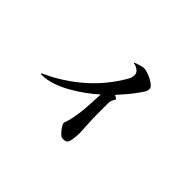

<svg xmlns="http://www.w3.org/2000/svg" viewBox="-132 -994 1264 1264"><g transform="rotate(45 500.0 -362.0)"><path d="M717 -642Q717 -629 710 -616.5Q703 -604 695 -593Q670 -556 641.5 -522Q613 -488 584 -456Q586 -455 597.5 -448Q609 -441 609 -439Q609 -437 599.5 -421.5Q590 -406 590 -384V-310Q590 -276 591 -241Q592 -206 594 -171Q595 -157 596 -143Q597 -129 597 -115Q597 -106 596.5 -97Q596 -88 595 -79Q594 -65 591.5 -48.5Q589 -32 581 -20Q573 -8 554 -8Q547 -8 541 -8.5Q535 -9 529 -12Q521 -17 508 -31Q495 -45 485 -61Q475 -77 475 -87Q475 -92 477 -96Q479 -100 480 -104Q488 -127 492.5 -150Q497 -173 501 -197Q508 -245 510 -293.5Q512 -342 515 -391Q482 -361 438.5 -329Q395 -297 345.5 -269Q296 -241 245.5 -224Q195 -207 149 -207Q147 -207 143.5 -207.5Q140 -208 140 -211Q140 -214 143.5 -215.5Q147 -217 149 -218Q281 -278 389 -372.5Q497 -467 570 -594Q583 -615 583 -639Q583 -657 569 -670Q555 -683 540 -687Q536 -689 530 -689.5Q524 -690 521 -693Q522 -696 538 -701.5Q554 -707 571 -711.5Q588 -716 592 -716Q608 -716 630 -708.5Q652 -701 673 -689.5Q694 -678 705 -667Q717 -657 717 -642Z"/></g></svg>

Font: Kaisei HarunoUmi
Style: Regular
Weight: 400
Designer: Font-Kai, 金井和夫
Foundry: KAZUO KANAI
Version: Version 5.003